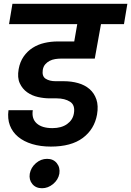

<svg xmlns="http://www.w3.org/2000/svg" viewBox="-20 -760 696 1019"><path d="M46 -740H656L638 -632H516L483 -449H305Q289 -449 273 -446.5Q257 -444 243.5 -437Q230 -430 220 -418.5Q210 -407 207 -389Q202 -355 222.5 -342Q243 -329 275 -329H319Q359 -329 394.5 -319Q430 -309 455 -287.5Q480 -266 491.5 -232.5Q503 -199 495 -152Q481 -74 419.5 -28Q358 18 250 18Q195 18 150.5 4.5Q106 -9 76 -34Q46 -59 32.5 -94.5Q19 -130 25 -175H154Q147 -130 175 -105Q203 -80 258 -80Q306 -80 336 -101.5Q366 -123 372 -157Q380 -202 352 -220Q324 -238 280 -238H243Q214 -238 182 -245Q150 -252 124.5 -270Q99 -288 85 -318Q71 -348 79 -393Q86 -432 105.5 -460Q125 -488 153 -506Q181 -524 215.5 -532Q250 -540 286 -540H374L390 -632H28ZM203 239Q170 239 151.5 216.5Q133 194 138 162Q144 129 170.5 106Q197 83 230 83Q263 83 281.5 106Q300 129 295 162Q289 194 262 216.5Q235 239 203 239Z"/></svg>

Font: SVN-Poppins SemiBold
Style: Italic
Weight: 600
Italic angle: -10°
Designer: Ninad Kale (Devanagari), Jonny Pinhorn (Latin)
Foundry: Indian Type Foundry
Version: Version 3.002 2017; ttfautohint (v1.8.3)